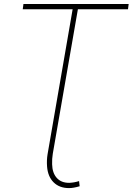

<svg xmlns="http://www.w3.org/2000/svg" viewBox="-20 -731 666 964"><path d="M379.9 204.1Q348.6 213.4 326.7 213.4Q278.3 213.4 249.3 184.6Q220.2 155.8 216.3 105Q213.9 72.8 218.8 43.5L344.7 -684.6H94.2L97.7 -710.9H626L622.6 -684.6H371.1L245.1 40.5Q240.7 66.4 241.7 93.8Q242.7 137.2 264.9 162.1Q287.1 187 327.1 187Q352.5 186 377 178.2Z"/></svg>

Font: Roboto Thin
Style: Italic
Weight: 250
Italic angle: -12°
Designer: Google
Version: Version 2.134; 2016